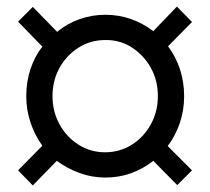

<svg xmlns="http://www.w3.org/2000/svg" viewBox="-20 -538 640 585"><path d="M80 27 35 -19 109 -94Q86 -126 73 -164.5Q60 -203 60 -245Q60 -288 72.5 -326.5Q85 -365 109 -396L35 -472L80 -517L154 -441Q184 -466 222 -479.5Q260 -493 301 -493Q342 -493 379 -480Q416 -467 447 -443L519 -518L565 -471L492 -397Q516 -365 528.5 -326.5Q541 -288 541 -245Q541 -202 528 -163.5Q515 -125 491 -93L565 -19L520 26L447 -48Q417 -24 380 -10.5Q343 3 301 3Q260 3 222 -11Q184 -25 153 -48ZM300 -74Q345 -74 381.5 -97Q418 -120 439.5 -159Q461 -198 461 -245Q461 -293 439.5 -331.5Q418 -370 381.5 -393.5Q345 -417 300 -416Q256 -416 219.5 -393Q183 -370 161.5 -331.5Q140 -293 140 -245Q140 -198 161.5 -159Q183 -120 219.5 -97Q256 -74 300 -74Z"/></svg>

Font: Nunito Sans 12pt Medium
Style: Italic
Weight: 500
Italic angle: -9°
Designer: Vernon Adams
Foundry: Vernon Adams
Version: Version 3.101;gftools[0.9.27]